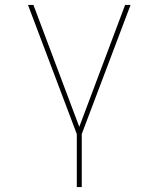

<svg xmlns="http://www.w3.org/2000/svg" viewBox="-20 -540 640 775"><path d="M290 215V1L93 -520H115L300 -28L485 -520H507L310 1V215Z"/></svg>

Font: Iosevka Thin Extended
Style: Regular
Weight: 100
Width: 7
Monospace: yes
Designer: Belleve Invis
Foundry: Belleve Invis
Version: Version 32.5.0; ttfautohint (v1.8.4)